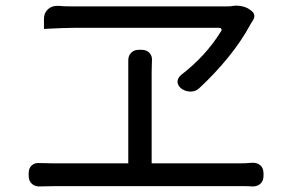

<svg xmlns="http://www.w3.org/2000/svg" viewBox="-20 -707 1040 690"><path d="M881 -670Q903 -655 888 -632Q887 -630 885.5 -628.5Q884 -627 881 -621Q848 -560 801 -502Q754 -444 698 -392Q686 -379 668 -378Q650 -377 634 -387Q619 -398 618 -411.5Q617 -425 630 -437Q719 -505 774 -594Q778 -599 775.5 -603Q773 -607 767 -607Q741 -607 697.5 -607Q654 -607 600.5 -607Q547 -607 492 -607Q437 -607 387 -607Q337 -607 299.5 -607Q262 -607 245 -607Q227 -607 201.5 -606Q176 -605 157 -604Q138 -603 138 -603V-639Q138 -661 152.5 -674Q167 -687 189 -686Q200 -685 210.5 -684.5Q221 -684 240 -684Q260 -684 301.5 -684Q343 -684 397.5 -684Q452 -684 511 -684Q570 -684 625.5 -684Q681 -684 724.5 -684Q768 -684 791 -684Q801 -684 808 -684.5Q815 -685 819 -686Q833 -688 849.5 -684.5Q866 -681 877 -673ZM83 -84Q83 -103 94.5 -113Q106 -123 124 -121Q135 -121 146.5 -120.5Q158 -120 173 -120H441V-448Q441 -459 441 -470Q441 -481 441 -487Q440 -505 450.5 -516.5Q461 -528 479 -528H489Q507 -528 517.5 -516.5Q528 -505 526 -487Q526 -481 525.5 -470Q525 -459 525 -448V-120H842Q854 -120 864.5 -120.5Q875 -121 885 -122Q904 -123 915.5 -113Q927 -103 927 -84V-75Q927 -57 915.5 -46.5Q904 -36 885 -37Q875 -38 863 -38Q851 -38 842 -38H173Q158 -38 146.5 -37.5Q135 -37 124 -37Q106 -36 94.5 -46.5Q83 -57 83 -76Z"/></svg>

Font: Chiron GoRound TC
Style: Regular
Weight: 400
Designer: Ryoko NISHIZUKA 西塚涼子 (kana, bopomofo & ideographs); Paul D. Hunt (Latin, Greek & Cyrillic); Sandoll Communications 산돌커뮤니
Foundry: Adobe
Version: Version 1.000;hotconv 1.1.1;makeotfexe 2.6.0